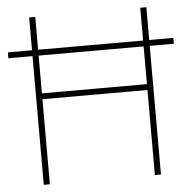

<svg xmlns="http://www.w3.org/2000/svg" viewBox="-51 -765 809 816"><g transform="rotate(-5 353.0 -357.0)"><path d="M103 0V-549H0V-574H103V-714H129V-574H577V-714H603V-574H706V-549H603V0H577V-363H129V0ZM129 -388H577V-549H129Z"/></g></svg>

Font: Noto Sans Gujarati Thin
Style: Regular
Weight: 100
Designer: Jelle Bosma - Monotype Design Team, Universal Thirst
Foundry: Monotype Imaging Inc.
Version: Version 2.106; ttfautohint (v1.8.4.7-5d5b)